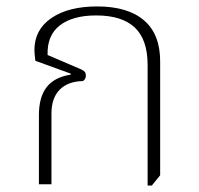

<svg xmlns="http://www.w3.org/2000/svg" viewBox="-20 -573 618 597"><path d="M439 4V-371Q439 -450 399 -487.5Q359 -525 279 -525Q206 -525 166 -494Q126 -463 128 -402L233 -357Q241 -353 244 -349Q247 -345 247 -338Q247 -327 238 -321Q191 -320 165.5 -294Q140 -268 140 -220V0H101V-215Q101 -271 125 -302Q149 -333 200 -341V-344L90 -384Q89 -393 88 -401.5Q87 -410 87 -417Q87 -481 140 -517Q193 -553 282 -553Q377 -553 427.5 -510Q478 -467 478 -382V-28L452 4Z"/></svg>

Font: Noto Serif Thai ExtraLight
Style: Regular
Weight: 250
Version: Version 2.001